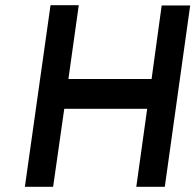

<svg xmlns="http://www.w3.org/2000/svg" viewBox="-20 -721 754 741"><path d="M76 0H185L228 -301H548L506 0H616L714 -700H604L565 -416H244L284 -701H175Z"/></svg>

Font: Unageo
Style: SemiBold-Italic
Weight: 600
Designer: Richard Sepsi
Foundry: Richard Sepsi
Version: Version 2.000